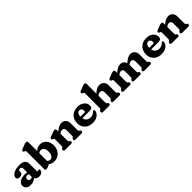

<svg xmlns="http://www.w3.org/2000/svg" viewBox="477 -2536 4337 4337"><g transform="rotate(-45 2645.5 -367.5)"><path d="M341.9 -74.6V-89.4L325.9 -95.6V-370.5Q325.9 -396.2 311.6 -410.9Q297.2 -425.5 272.2 -425.5Q251.5 -425.5 238.6 -416.6Q225.7 -407.7 225.7 -393.9V-362.1Q225.7 -326.1 201.2 -306.4Q176.7 -286.7 131.5 -286.7Q92.9 -286.7 73.6 -303.9Q54.3 -321 54.3 -351.1Q54.3 -384 84.1 -416.1Q113.9 -448.2 173.4 -469.3Q232.9 -490.5 321.2 -490.5Q411.7 -490.5 456.1 -452.2Q500.5 -414 500.5 -348.7V-117.2Q500.5 -108.6 505.2 -102.2Q510 -95.9 520.4 -95.9Q526.9 -95.9 530.7 -97.6Q534.6 -99.4 537.7 -101.7Q540.5 -103.7 543.4 -105.3Q546.3 -107 550.4 -107Q562.1 -107 568.6 -99Q575.1 -91 575.1 -78.8Q575.1 -57 560.7 -35.7Q546.4 -14.4 520.3 -0.5Q494.2 13.4 458.5 13.4Q408.7 13.4 375.3 -10.9Q341.9 -35.3 341.9 -74.6ZM34.7 -107.1Q34.7 -174 96.2 -214.3Q157.6 -254.6 259.6 -254.6Q289.2 -254.6 314 -250.8Q338.9 -247 355.3 -240L338.1 -187.6Q324.7 -193.7 310.6 -197Q296.5 -200.2 280 -200.2Q249.5 -200.2 231.3 -184.2Q213.1 -168.2 213.1 -141.3Q213.1 -113.3 229.8 -97.9Q246.5 -82.5 273.1 -82.5Q295.8 -82.5 315 -92Q334.2 -101.6 346.1 -116.3L358.9 -64.9Q332.2 -27.4 284.6 -7Q237 13.4 183.7 13.4Q116.3 13.4 75.5 -20.3Q34.7 -54 34.7 -107.1Z M826.6 -709.2V-42.4L758.6 -9.8Q737.7 -1.6 718.9 4.4Q700.1 10.4 681.4 10.4Q667.8 10.4 658.9 2Q650 -6.4 650 -22.6V-580.4Q650 -600.8 644.6 -608.6Q639.1 -616.4 629.8 -620.4L614.8 -623.6Q604.5 -628.8 598.1 -636.5Q591.6 -644.2 591.6 -656.4Q591.6 -670.2 600.1 -679.8Q608.5 -689.4 626.8 -696.2L722.6 -732.2Q744.5 -740.7 759.4 -744.9Q774.3 -749.2 790 -749.2Q807 -749.2 816.8 -738Q826.6 -726.8 826.6 -709.2ZM792.9 -310.8 763 -348.6Q804.1 -415.3 857.1 -453.3Q910.2 -491.3 976.3 -491.3Q1036.2 -491.3 1083.2 -460.8Q1130.2 -430.3 1157.2 -376.7Q1184.3 -323.2 1184.3 -253.2Q1184.3 -172.9 1151.5 -112.9Q1118.7 -52.9 1062.3 -19.7Q1006 13.4 935.5 13.4Q875.2 13.4 828.8 -14.3Q782.4 -41.9 751.3 -94.9L798.3 -153.6Q819.3 -112.9 845.4 -95.8Q871.6 -78.7 900.9 -78.7Q930 -78.7 952.7 -96.6Q975.3 -114.6 988.3 -149.2Q1001.2 -183.8 1001.2 -233.7Q1001.2 -284.7 987.5 -318.8Q973.8 -352.9 950.2 -370Q926.5 -387 896.8 -387Q865.2 -387 838.9 -368.3Q812.6 -349.5 792.9 -310.8Z M1476.1 -450.2V-125.8Q1476.1 -100.5 1479.8 -90.6Q1483.6 -80.7 1492.3 -75.8L1503.7 -70Q1522.7 -58 1522.7 -36.8Q1522.7 0 1485.7 0H1288.9Q1270.1 0 1259 -9.8Q1247.9 -19.6 1247.9 -36.8Q1247.9 -50 1254.1 -59Q1260.3 -68 1271.7 -74.8L1282.5 -79.8Q1290.8 -84.7 1295.2 -93.8Q1299.5 -102.9 1299.5 -125.8V-321.4Q1299.5 -341.8 1294.1 -349.6Q1288.6 -357.4 1279.3 -361.4L1264.3 -364.6Q1254 -370.2 1247.6 -377.7Q1241.1 -385.2 1241.1 -397.4Q1241.1 -411.2 1249.6 -420.8Q1258 -430.4 1276.3 -437.2L1372.1 -473.2Q1394 -481.7 1408.9 -485.9Q1423.8 -490.2 1439.5 -490.2Q1456.5 -490.2 1466.3 -479Q1476.1 -467.8 1476.1 -450.2ZM1458.5 -315.8 1424.7 -354.6 1449.1 -377.6Q1514.6 -439.8 1564.9 -465.7Q1615.3 -491.6 1658.4 -491.6Q1724.1 -491.6 1764.8 -448.7Q1805.5 -405.9 1805.5 -336.4V-125.8Q1805.5 -102.9 1809.8 -93.6Q1814.2 -84.3 1822.5 -79.8L1833.1 -74.8Q1844.5 -67.2 1850.7 -58.6Q1856.9 -50 1856.9 -36.8Q1856.9 -19.6 1846 -9.8Q1835.2 0 1815.9 0H1619.1Q1582.1 0 1582.1 -36.8Q1582.1 -58 1601.1 -70L1612.7 -75.8Q1621.4 -80.7 1625.2 -90.6Q1628.9 -100.5 1628.9 -125.8V-293.6Q1628.9 -329.8 1611.5 -349Q1594.1 -368.2 1563.2 -368.2Q1543.4 -368.2 1521.5 -360.4Q1499.7 -352.6 1477.5 -332.6Z M2397.4 -307.6Q2397.4 -270.2 2375.1 -250.2Q2352.8 -230.2 2312.2 -230.2H2020.4V-286H2188.8Q2222 -286 2222 -317.8Q2222 -361.8 2201.4 -384.2Q2180.8 -406.6 2151.6 -406.6Q2128 -406.6 2108.7 -393.3Q2089.4 -380 2078.2 -353.3Q2067 -326.6 2067 -285.8Q2067 -198 2109.1 -153.9Q2151.3 -109.9 2220.6 -109.9Q2258.1 -109.9 2289.4 -124.3Q2320.8 -138.7 2342.2 -161.5Q2354.1 -171.9 2361 -176Q2368 -180.1 2375 -179.3Q2383.4 -178.9 2390 -172.4Q2396.6 -166 2396.6 -150.9Q2396.1 -108.3 2368 -70.8Q2339.9 -33.4 2289.3 -10Q2238.8 13.3 2170.1 13.3Q2090.9 13.3 2032.3 -17.6Q1973.7 -48.4 1941.7 -103.7Q1909.6 -159 1909.6 -231.6Q1909.6 -306.5 1940.9 -365.1Q1972.1 -423.7 2031.8 -457.5Q2091.4 -491.4 2176.4 -491.4Q2244.4 -491.4 2294 -466.6Q2343.6 -441.9 2370.5 -400.2Q2397.4 -358.6 2397.4 -307.6Z M2672 -315.8 2638.2 -354.6 2662.6 -377.6Q2728.1 -439.8 2778.4 -465.7Q2828.8 -491.6 2871.9 -491.6Q2937.6 -491.6 2978.3 -448.7Q3019 -405.9 3019 -336.4V-125.8Q3019 -102.9 3023.5 -93.8Q3028.1 -84.7 3036 -79.8L3046.6 -74.8Q3058 -67.2 3064.2 -58.6Q3070.4 -50 3070.4 -36.8Q3070.4 -19.6 3059.5 -9.8Q3048.7 0 3029.4 0H2832.6Q2795.6 0 2795.6 -36.8Q2795.6 -58 2814.6 -70L2826.2 -75.8Q2834.9 -80.7 2838.7 -90.6Q2842.4 -100.5 2842.4 -125.8V-293.6Q2842.4 -330.2 2825 -349.2Q2807.6 -368.2 2776.7 -368.2Q2756.9 -368.2 2735 -360.4Q2713.2 -352.6 2691 -332.6ZM2689.6 -709.2V-125.8Q2689.6 -100.5 2693.3 -90.6Q2697.1 -80.7 2705.8 -75.8L2717.2 -70Q2736.2 -58 2736.2 -36.8Q2736.2 0 2699.2 0H2502.4Q2483.6 0 2472.5 -9.8Q2461.4 -19.6 2461.4 -36.8Q2461.4 -50 2467.6 -59Q2473.8 -68 2485.2 -74.8L2496 -79.8Q2504.3 -84.7 2508.7 -93.8Q2513 -102.9 2513 -125.8V-580.4Q2513 -600.8 2507.6 -608.6Q2502.1 -616.4 2492.8 -620.4L2477.8 -623.6Q2467.5 -628.8 2461.1 -636.5Q2454.6 -644.2 2454.6 -656.4Q2454.6 -670.2 2463.1 -679.8Q2471.5 -689.4 2489.8 -696.2L2585.6 -732.2Q2607.5 -740.7 2622.4 -744.9Q2637.3 -749.2 2653 -749.2Q2670 -749.2 2679.8 -738Q2689.6 -726.8 2689.6 -709.2Z M3353.5 -450.2V-125.8Q3353.5 -100.5 3357.2 -90.6Q3361 -80.7 3369.7 -75.8L3381.1 -70Q3400.1 -58 3400.1 -36.8Q3400.1 0 3363.1 0H3167.9Q3149.1 0 3138 -9.8Q3126.9 -19.6 3126.9 -36.8Q3126.9 -50 3133.1 -59Q3139.3 -68 3150.7 -74.8L3161.5 -79.8Q3169.8 -84.7 3174.2 -93.8Q3178.5 -102.9 3178.5 -125.8V-321.4Q3178.5 -341.8 3173.1 -349.6Q3167.6 -357.4 3158.3 -361.4L3143.3 -364.6Q3133 -370.2 3126.6 -377.7Q3120.1 -385.2 3120.1 -397.4Q3120.1 -411.2 3128.6 -420.8Q3137 -430.4 3155.3 -437.2L3249.5 -473.2Q3271.4 -481.7 3286.3 -485.9Q3301.2 -490.2 3316.9 -490.2Q3333.9 -490.2 3343.7 -479Q3353.5 -467.8 3353.5 -450.2ZM3339.9 -315.8 3306.1 -354.6 3330.5 -377.6Q3395.6 -439.4 3444.7 -465.5Q3493.9 -491.6 3535.8 -491.6Q3599.5 -491.6 3639.2 -448.7Q3678.9 -405.9 3678.9 -336.4V-125.8Q3678.9 -100.5 3682.6 -90.8Q3686.4 -81.1 3695.1 -75.8L3706.5 -70Q3725.5 -58 3725.5 -36.8Q3725.5 0 3688.5 0H3494.1Q3457.1 0 3457.1 -36.8Q3457.1 -58 3476.1 -70L3487.7 -75.8Q3496.4 -80.7 3500.2 -90.6Q3503.9 -100.5 3503.9 -125.8V-293.6Q3503.9 -330.2 3487.1 -349.2Q3470.3 -368.2 3441.4 -368.2Q3422.4 -368.2 3401.7 -360.2Q3381.1 -352.2 3358.9 -332.6ZM3666.9 -316.4 3633.1 -355.6 3654.9 -376.6Q3719.8 -439.1 3769 -465.3Q3818.3 -491.6 3860.2 -491.6Q3923.9 -491.6 3963.6 -448.7Q4003.3 -405.9 4003.3 -336.4V-125.8Q4003.3 -102.9 4007.8 -93.8Q4012.4 -84.7 4020.3 -79.8L4030.9 -74.8Q4042.3 -67.2 4048.5 -58.6Q4054.7 -50 4054.7 -36.8Q4054.7 -19.6 4043.8 -9.8Q4033 0 4013.7 0H3818.5Q3781.5 0 3781.5 -36.8Q3781.5 -58 3800.5 -70L3812.1 -75.8Q3820.8 -80.7 3824.6 -90.6Q3828.3 -100.5 3828.3 -125.8V-293.6Q3828.3 -330.2 3811.5 -349.2Q3794.7 -368.2 3765.8 -368.2Q3746.8 -368.2 3726 -359.9Q3705.3 -351.6 3683.3 -331.2Z M4595.4 -307.6Q4595.4 -270.2 4573.1 -250.2Q4550.8 -230.2 4510.2 -230.2H4218.4V-286H4386.8Q4420 -286 4420 -317.8Q4420 -361.8 4399.4 -384.2Q4378.8 -406.6 4349.6 -406.6Q4326 -406.6 4306.7 -393.3Q4287.4 -380 4276.2 -353.3Q4265 -326.6 4265 -285.8Q4265 -198 4307.1 -153.9Q4349.3 -109.9 4418.6 -109.9Q4456.1 -109.9 4487.4 -124.3Q4518.8 -138.7 4540.2 -161.5Q4552.1 -171.9 4559 -176Q4566 -180.1 4573 -179.3Q4581.4 -178.9 4588 -172.4Q4594.6 -166 4594.6 -150.9Q4594.1 -108.3 4566 -70.8Q4537.9 -33.4 4487.3 -10Q4436.8 13.3 4368.1 13.3Q4288.9 13.3 4230.3 -17.6Q4171.7 -48.4 4139.7 -103.7Q4107.6 -159 4107.6 -231.6Q4107.6 -306.5 4138.9 -365.1Q4170.1 -423.7 4229.8 -457.5Q4289.4 -491.4 4374.4 -491.4Q4442.4 -491.4 4492 -466.6Q4541.6 -441.9 4568.5 -400.2Q4595.4 -358.6 4595.4 -307.6Z M4887.6 -450.2V-125.8Q4887.6 -100.5 4891.3 -90.6Q4895.1 -80.7 4903.8 -75.8L4915.2 -70Q4934.2 -58 4934.2 -36.8Q4934.2 0 4897.2 0H4700.4Q4681.6 0 4670.5 -9.8Q4659.4 -19.6 4659.4 -36.8Q4659.4 -50 4665.6 -59Q4671.8 -68 4683.2 -74.8L4694 -79.8Q4702.3 -84.7 4706.7 -93.8Q4711 -102.9 4711 -125.8V-321.4Q4711 -341.8 4705.6 -349.6Q4700.1 -357.4 4690.8 -361.4L4675.8 -364.6Q4665.5 -370.2 4659.1 -377.7Q4652.6 -385.2 4652.6 -397.4Q4652.6 -411.2 4661.1 -420.8Q4669.5 -430.4 4687.8 -437.2L4783.6 -473.2Q4805.5 -481.7 4820.4 -485.9Q4835.3 -490.2 4851 -490.2Q4868 -490.2 4877.8 -479Q4887.6 -467.8 4887.6 -450.2ZM4870 -315.8 4836.2 -354.6 4860.6 -377.6Q4926.1 -439.8 4976.4 -465.7Q5026.8 -491.6 5069.9 -491.6Q5135.6 -491.6 5176.3 -448.7Q5217 -405.9 5217 -336.4V-125.8Q5217 -102.9 5221.3 -93.6Q5225.7 -84.3 5234 -79.8L5244.6 -74.8Q5256 -67.2 5262.2 -58.6Q5268.4 -50 5268.4 -36.8Q5268.4 -19.6 5257.5 -9.8Q5246.7 0 5227.4 0H5030.6Q4993.6 0 4993.6 -36.8Q4993.6 -58 5012.6 -70L5024.2 -75.8Q5032.9 -80.7 5036.7 -90.6Q5040.4 -100.5 5040.4 -125.8V-293.6Q5040.4 -329.8 5023 -349Q5005.6 -368.2 4974.7 -368.2Q4954.9 -368.2 4933 -360.4Q4911.2 -352.6 4889 -332.6Z"/></g></svg>

Font: Fraunces SuperSoft
Style: Regular
Weight: 900
Version: Version 1.000;[b76b70a41]